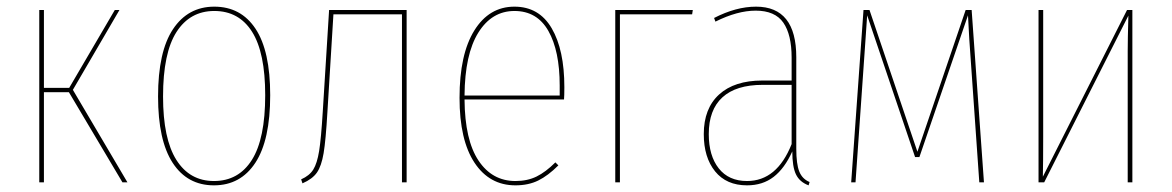

<svg xmlns="http://www.w3.org/2000/svg" viewBox="-20 -548 3521 577"><path d="M199 -278 363 0H348L187 -271H112V0H98V-518H112V-284H188L325 -518H339Z M792 -262Q792 -127 747.5 -59Q703 9 623 9Q543 9 499 -58.5Q455 -126 455 -258Q455 -393 500 -460.5Q545 -528 624 -528Q704 -528 748 -461.5Q792 -395 792 -262ZM470 -258Q470 -131 510 -67.5Q550 -4 623 -4Q697 -4 737 -67.5Q777 -131 777 -262Q777 -390 737.5 -452.5Q698 -515 624 -515Q551 -515 510.5 -452Q470 -389 470 -258Z M1202 -518V0H1188V-505H982L964 -212Q959 -126 952.5 -87.5Q946 -49 932.5 -29.5Q919 -10 889 3L885 -9Q910 -20 921.5 -38.5Q933 -57 939 -94Q945 -131 950 -213L969 -518Z M1675 -249H1376Q1377 -127 1418 -65.5Q1459 -4 1529 -4Q1565 -4 1592.5 -17.5Q1620 -31 1649 -60L1658 -51Q1627 -20 1597.5 -5.5Q1568 9 1529 9Q1451 9 1406 -59Q1361 -127 1361 -254Q1361 -385 1405.5 -456.5Q1450 -528 1526 -528Q1600 -528 1638 -463Q1676 -398 1676 -286Q1676 -260 1675 -249ZM1662 -291Q1662 -395 1628 -455Q1594 -515 1526 -515Q1458 -515 1417.5 -450Q1377 -385 1376 -261H1662Z M1829 0V-518H2062L2060 -505H1843V0Z M2413 -1 2410 9Q2383 -1 2372 -24Q2361 -47 2361 -93Q2338 -42 2305 -16.5Q2272 9 2225 9Q2163 9 2129 -33Q2095 -75 2095 -145Q2095 -222 2141 -264Q2187 -306 2271 -306H2359V-375Q2359 -444 2334 -480Q2309 -516 2251 -516Q2196 -516 2130 -483L2126 -494Q2192 -528 2252 -528Q2373 -528 2373 -376V-101Q2373 -55 2382 -32.5Q2391 -10 2413 -1ZM2359 -115V-293H2272Q2192 -293 2151 -255.5Q2110 -218 2110 -145Q2110 -80 2140 -42Q2170 -4 2225 -4Q2315 -4 2359 -115Z M2937 0H2923L2893 -429L2889 -502L2743 -76H2730L2586 -502L2581 -429L2551 0H2538L2575 -518H2593L2737 -92L2882 -518H2900Z M3383 0H3369V-394Q3369 -429 3371 -501L3118 0H3101V-518H3115V-136Q3115 -60 3114 -17L3367 -518H3383Z"/></svg>

Font: Fira Sans Compressed Hair
Style: Regular
Weight: 100
Width: 1
Designer: bBox Type GmbH & Carrois Corporate GbR & Edenspiekermann AG
Foundry: bBox Type GmbH & Carrois Corporate GbR & Edenspiekermann AG
Version: Version 4.301